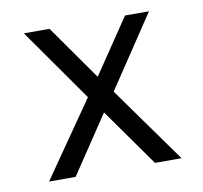

<svg xmlns="http://www.w3.org/2000/svg" viewBox="-58 -508 604 570"><g transform="rotate(-10 244.0 -223.0)"><path d="M203.1 -226.6 48.8 -446.3H126L242.2 -281.2L353.5 -446.3H425.8L281.2 -229.5L445.3 0H365.2L242.2 -173.8L126 0H45.9Z"/></g></svg>

Font: Libre Barcode EAN13 Text
Style: Regular
Weight: 400
Version: Version 1.008; ttfautohint (v1.8.3)